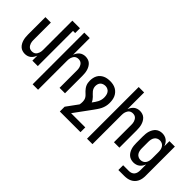

<svg xmlns="http://www.w3.org/2000/svg" viewBox="2 -1508 2496 2496"><g transform="rotate(45 1250.0 -260.0)"><path d="M208 8Q184 8 160.5 0.5Q137 -7 119.5 -23Q102 -39 90 -60.5Q78 -82 71.5 -105Q65 -128 62.5 -152Q60 -176 60 -200V-520H160V-200Q160 -186 161.5 -172Q163 -158 167.5 -144.5Q172 -131 179.5 -118.5Q187 -106 197.5 -97Q208 -88 222 -84Q236 -80 250 -80Q264 -80 278 -84Q292 -88 302.5 -97Q313 -106 320.5 -118.5Q328 -131 332.5 -144.5Q337 -158 338.5 -172Q340 -186 340 -200V-735H480V-647H440V0H340V-92Q332 -71 320 -52Q308 -33 290.5 -19Q273 -5 251.5 1.5Q230 8 208 8Z M560 215V-735H660V-428Q668 -449 680 -468Q692 -487 709.5 -501Q727 -515 748.5 -521.5Q770 -528 792 -528Q816 -528 839.5 -520.5Q863 -513 880.5 -497Q898 -481 910 -459.5Q922 -438 928.5 -415Q935 -392 937.5 -368Q940 -344 940 -320V0H840V-320Q840 -334 838.5 -348Q837 -362 832.5 -375.5Q828 -389 820.5 -401.5Q813 -414 802.5 -423Q792 -432 778 -436Q764 -440 750 -440Q736 -440 722 -436Q708 -432 697.5 -423Q687 -414 679.5 -401.5Q672 -389 667.5 -375.5Q663 -362 661.5 -348Q660 -334 660 -320V215Z M1440 215H1060V127L1176 -32Q1179 -44 1180 -56.5Q1181 -69 1181 -82Q1181 -101 1176.5 -119.5Q1172 -138 1161 -153.5Q1150 -169 1135.5 -182Q1121 -195 1108 -208.5Q1095 -222 1084 -237.5Q1073 -253 1065.5 -270.5Q1058 -288 1055 -307Q1052 -326 1052 -345Q1052 -370 1057 -395Q1062 -420 1074 -442.5Q1086 -465 1105 -482Q1124 -499 1147 -509.5Q1170 -520 1195.5 -524Q1221 -528 1246 -528Q1273 -528 1299.5 -522.5Q1326 -517 1349.5 -504Q1373 -491 1391.5 -470.5Q1410 -450 1421 -425.5Q1432 -401 1436 -374Q1440 -347 1440 -320Q1440 -290 1433 -260.5Q1426 -231 1413 -204.5Q1400 -178 1382.5 -153Q1365 -128 1348 -104L1346 -102Q1345 -101 1345 -100L1179 127H1440ZM1270 -161Q1283 -179 1296 -197Q1309 -215 1319 -235Q1329 -255 1334.5 -276.5Q1340 -298 1340 -320Q1340 -342 1335.5 -363.5Q1331 -385 1319 -403Q1307 -421 1287 -430.5Q1267 -440 1246 -440Q1227 -440 1208.5 -434Q1190 -428 1176.5 -414.5Q1163 -401 1157.5 -382.5Q1152 -364 1152 -345Q1152 -326 1158.5 -308.5Q1165 -291 1176.5 -276Q1188 -261 1202 -248.5Q1216 -236 1229 -222.5Q1242 -209 1253 -193.5Q1264 -178 1270 -161Z M1560 215V-735H1660V-428Q1668 -449 1680 -468Q1692 -487 1709.5 -501Q1727 -515 1748.5 -521.5Q1770 -528 1792 -528Q1816 -528 1839.5 -520.5Q1863 -513 1880.5 -497Q1898 -481 1910 -459.5Q1922 -438 1928.5 -415Q1935 -392 1937.5 -368Q1940 -344 1940 -320V0H1840V-320Q1840 -334 1838.5 -348Q1837 -362 1832.5 -375.5Q1828 -389 1820.5 -401.5Q1813 -414 1802.5 -423Q1792 -432 1778 -436Q1764 -440 1750 -440Q1736 -440 1722 -436Q1708 -432 1697.5 -423Q1687 -414 1679.5 -401.5Q1672 -389 1667.5 -375.5Q1663 -362 1661.5 -348Q1660 -334 1660 -320V215Z M2136 215V127H2243Q2264 127 2284 119.5Q2304 112 2317 96Q2330 80 2335 59.5Q2340 39 2340 18V-93Q2332 -71 2319.5 -52Q2307 -33 2289 -19Q2271 -5 2248.5 1.5Q2226 8 2204 8Q2179 8 2155.5 0.5Q2132 -7 2114 -22.5Q2096 -38 2083.5 -59.5Q2071 -81 2064 -104Q2057 -127 2054.5 -151.5Q2052 -176 2052 -200V-320Q2052 -344 2054.5 -368.5Q2057 -393 2064 -416Q2071 -439 2083.5 -460.5Q2096 -482 2114 -497.5Q2132 -513 2155.5 -520.5Q2179 -528 2204 -528Q2226 -528 2248.5 -521.5Q2271 -515 2289 -501Q2307 -487 2319.5 -468Q2332 -449 2340 -427V-520H2440V18Q2440 45 2435.5 71Q2431 97 2419.5 121Q2408 145 2389 164Q2370 183 2346 194.5Q2322 206 2296 210.5Q2270 215 2243 215ZM2246 -80Q2268 -80 2287.5 -89.5Q2307 -99 2319 -117Q2331 -135 2335.5 -156.5Q2340 -178 2340 -200V-320Q2340 -342 2335.5 -363.5Q2331 -385 2319 -403Q2307 -421 2287.5 -430.5Q2268 -440 2246 -440Q2224 -440 2204.5 -430.5Q2185 -421 2173 -403Q2161 -385 2156.5 -363.5Q2152 -342 2152 -320V-200Q2152 -178 2156.5 -156.5Q2161 -135 2173 -117Q2185 -99 2204.5 -89.5Q2224 -80 2246 -80Z"/></g></svg>

Font: Iosevka Semibold
Style: Regular
Weight: 600
Monospace: yes
Designer: Belleve Invis
Foundry: Belleve Invis
Version: Version 33.2.3; ttfautohint (v1.8.4)